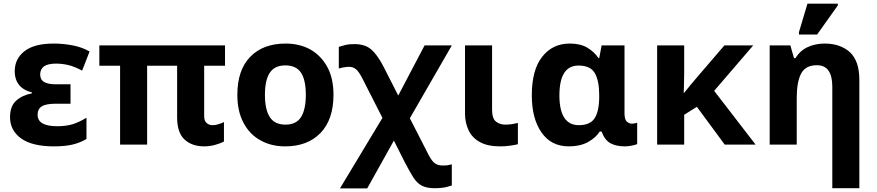

<svg xmlns="http://www.w3.org/2000/svg" viewBox="-20 -796 4826 1057"><path d="M276.9 9.8Q157.2 9.8 95.7 -34.2Q35.2 -78.6 35.2 -150.9Q35.2 -210.9 68.4 -241.2Q101.6 -271.5 155.8 -282.2V-287.1Q107.4 -299.8 84.5 -329.1Q61 -359.4 61 -402.8Q61 -472.2 114.3 -513.7Q167 -556.2 276.9 -556.2Q328.1 -556.2 381.8 -545.9Q435.1 -535.2 473.1 -512.2L432.1 -407.2Q390.1 -429.7 357.4 -437.5Q323.2 -445.8 288.1 -445.8Q244.1 -445.8 222.2 -430.7Q201.2 -414.6 201.2 -386.2Q201.2 -357.4 222.7 -344.7Q244.1 -332 287.1 -332H368.2V-225.1H288.1Q232.9 -225.1 210 -210.4Q187 -195.8 187 -164.1Q187 -101.1 294.9 -101.1Q340.8 -101.1 377.4 -111.3Q414.6 -122.6 456.1 -147.9V-30.8Q420.4 -9.8 378.9 0Q336.9 9.8 276.9 9.8Z M1105 9.8Q1036.1 9.8 995.6 -28.3Q955.1 -65.9 955.1 -149.9V-434.1H790V0H641.1V-434.1H526.9V-545.9H1218.8V-434.1H1104V-155.8Q1104 -130.9 1117.2 -119.1Q1130.9 -106.9 1149.9 -106.9Q1168.5 -106.9 1182.6 -112.3Q1195.8 -115.7 1212.9 -124V-17.1Q1194.8 -6.8 1166 1Q1135.3 9.8 1105 9.8Z M1815.9 -273.9Q1815.9 -138.2 1744.6 -64Q1672.9 9.8 1549.8 9.8Q1472.7 9.8 1414.1 -23.4Q1354.5 -55.7 1320.8 -119.6Q1286.6 -183.1 1286.6 -273.9Q1286.6 -410.6 1357.9 -483.4Q1428.2 -556.2 1552.7 -556.2Q1628.9 -556.2 1689 -523.4Q1747.6 -489.7 1781.7 -427.7Q1815.9 -365.2 1815.9 -273.9ZM1438.5 -273.9Q1438.5 -192.9 1465.3 -151.4Q1491.7 -109.9 1551.8 -109.9Q1610.8 -109.9 1637.2 -151.4Q1663.6 -193.4 1663.6 -273.9Q1663.6 -355.5 1637.2 -395.5Q1610.8 -436 1550.8 -436Q1491.7 -436 1465.3 -395.5Q1438.5 -355.5 1438.5 -273.9Z M1851.6 241.2 2085.4 -147 1975.1 -363.8Q1956.1 -400.9 1940.9 -414.1Q1923.8 -428.2 1901.4 -428.2Q1889.2 -428.2 1877 -425.8Q1863.3 -424.3 1845.2 -418.9V-538.1Q1853 -540.5 1882.8 -548.8Q1900.9 -553.2 1931.2 -553.2Q1988.8 -553.2 2022.9 -524.4Q2057.1 -495.1 2090.3 -431.2L2172.4 -270L2317.4 -545.9H2467.3L2236.3 -145L2340.3 58.1Q2357.4 90.8 2373.5 102.5Q2389.6 115.2 2418.5 115.2Q2425.8 115.2 2440.4 114.3Q2448.2 113.3 2467.3 108.9V225.1Q2442.9 232.9 2425.3 236.3Q2402.8 240.2 2372.6 240.2Q2329.1 240.2 2302.2 226.1Q2275.9 212.4 2255.4 180.7Q2232.9 144.5 2208.5 97.2L2148.4 -22L2001.5 241.2Z M2732.9 9.8Q2663.6 9.8 2620.6 -14.6Q2578.1 -38.6 2559.1 -80.1Q2540 -121.1 2540 -170.9V-545.9H2689V-192.9Q2689 -143.6 2710 -127Q2731.4 -109.9 2760.7 -109.9Q2778.8 -109.9 2796.9 -112.3Q2801.8 -113.3 2807.1 -114.3Q2812.5 -115.2 2819.6 -116.7Q2826.7 -118.2 2831.1 -119.1V-2Q2816.4 2 2786.1 6.3Q2760.3 9.8 2732.9 9.8Z M3111.8 9.8Q3014.2 9.8 2961.4 -66.4Q2907.7 -142.6 2907.7 -271Q2907.7 -411.6 2964.8 -483.4Q3021.5 -556.2 3116.7 -556.2Q3175.3 -556.2 3212.9 -533.7Q3251 -511.2 3274.9 -476.1H3278.8L3292 -545.9H3418V-172.9Q3418 -139.2 3430.2 -127Q3443.4 -115.2 3459 -115.2Q3466.8 -115.2 3475.1 -117.2Q3482.9 -119.1 3487.8 -120.1V-2.9Q3481 1 3459.5 5.4Q3438 9.8 3420.9 9.8Q3371.6 9.8 3339.8 -7.8Q3308.6 -25.9 3292 -71.8H3281.7Q3260.3 -38.1 3216.8 -13.7Q3173.3 9.8 3111.8 9.8ZM3167 -106.9Q3229 -106.9 3253.9 -145.5Q3278.8 -184.1 3278.8 -266.1V-272Q3278.8 -351.6 3254.4 -393.6Q3230.5 -435.1 3164.6 -435.1Q3059.6 -435.1 3059.6 -270Q3060.1 -106.9 3167 -106.9Z M4126.5 -545.9 3911.6 -295.9 4139.6 0H3969.7L3816.4 -208L3746.6 -164.1V0H3597.7V-545.9H3746.6V-402.8Q3745.6 -362.8 3745.6 -342.8Q3745.6 -309.6 3743.7 -284.2H3745.6Q3751 -291 3762.5 -304.7Q3773.9 -318.4 3779.3 -325.7Q3784.7 -332 3796.4 -345.9Q3808.1 -359.9 3814.5 -367.2L3967.8 -545.9Z M4562 240.2V-318.8Q4562 -437 4477.1 -437Q4414.6 -437 4390.1 -390.6Q4366.2 -344.7 4366.2 -256.8V0H4217.3V-545.9H4331.1L4351.1 -476.1H4359.4Q4385.3 -518.1 4427.2 -537.1Q4469.2 -556.2 4520 -556.2Q4605.5 -556.2 4658.7 -508.8Q4710.9 -460.4 4710.9 -356V240.2ZM4378.4 -606V-619.1L4425.3 -775.9H4592.3V-766.1L4478.5 -606Z"/></svg>

Font: Droid Sans Thai
Style: Bold
Weight: 700
Designer: Steve Matteson
Foundry: Ascender Corporation
Version: Version 1.00